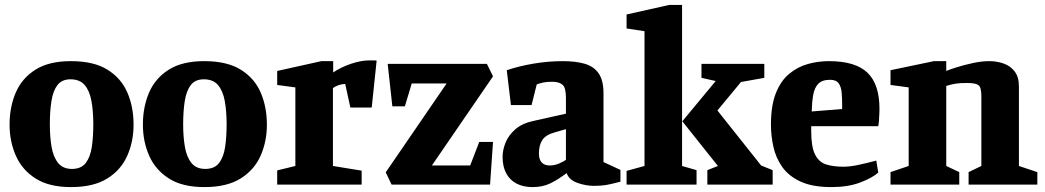

<svg xmlns="http://www.w3.org/2000/svg" viewBox="-20 -752 4256 782"><path d="M269 10Q180 10 125 -25Q70 -60 44.5 -118Q19 -176 19 -244Q19 -316 44 -374.5Q69 -433 124 -468Q179 -503 269 -503Q362 -503 418 -468Q474 -433 499 -374.5Q524 -316 524 -244Q524 -176 498.5 -118Q473 -60 417 -25Q361 10 269 10ZM273 -64Q311 -64 329.5 -88.5Q348 -113 354 -154Q360 -195 360 -246Q360 -299 352.5 -340.5Q345 -382 325 -405.5Q305 -429 267 -429Q232 -429 214 -405.5Q196 -382 189.5 -340.5Q183 -299 183 -246Q183 -195 190 -154Q197 -113 216.5 -88.5Q236 -64 273 -64Z M812 10Q723 10 668 -25Q613 -60 587.5 -118Q562 -176 562 -244Q562 -316 587 -374.5Q612 -433 667 -468Q722 -503 812 -503Q905 -503 961 -468Q1017 -433 1042 -374.5Q1067 -316 1067 -244Q1067 -176 1041.5 -118Q1016 -60 960 -25Q904 10 812 10ZM816 -64Q854 -64 872.5 -88.5Q891 -113 897 -154Q903 -195 903 -246Q903 -299 895.5 -340.5Q888 -382 868 -405.5Q848 -429 810 -429Q775 -429 757 -405.5Q739 -382 732.5 -340.5Q726 -299 726 -246Q726 -195 733 -154Q740 -113 759.5 -88.5Q779 -64 816 -64Z M1109 0V-58L1183 -76V-396L1109 -406V-463L1289 -503H1337V-457Q1370 -479 1410.5 -492.5Q1451 -506 1484 -506Q1489 -506 1499.5 -506Q1510 -506 1514 -505L1494 -314H1407L1386 -410Q1374 -410 1360 -405.5Q1346 -401 1336 -393V-76L1453 -57V0Z M1575 0 1551 -50 1799 -412H1657L1629 -319H1578L1559 -492H1963L1988 -441L1739 -78H1895L1932 -174H1988L1976 0Z M2149 10Q2111 10 2083.5 -4.5Q2056 -19 2041.5 -46.5Q2027 -74 2027 -113Q2027 -141 2039 -171Q2051 -201 2079 -225.5Q2107 -250 2155 -260L2285 -289V-354Q2285 -395 2271 -407Q2257 -419 2229 -419Q2208 -419 2193 -416Q2178 -413 2166 -408L2145 -324H2061L2044 -466Q2094 -483 2154 -493Q2214 -503 2272 -503Q2324 -503 2361 -492.5Q2398 -482 2418 -453.5Q2438 -425 2438 -372V-92L2507 -60V-12Q2469 -2 2448.5 1.5Q2428 5 2400 5Q2365 5 2331 -7.5Q2297 -20 2288 -47Q2252 -20 2221 -5Q2190 10 2149 10ZM2219 -78Q2238 -78 2257 -86Q2276 -94 2285 -101V-226L2240 -213Q2203 -203 2189 -182Q2175 -161 2175 -127Q2175 -102 2186.5 -90Q2198 -78 2219 -78Z M2532 0V-56L2605 -76V-625L2532 -636V-693L2706 -732H2758V-76L2817 -59V0ZM2861 0V-59L2904 -76L2759 -258L2895 -422L2837 -435V-492H3093V-435L2998 -418L2902 -302L3080 -78L3127 -59V0Z M3366 10Q3289 10 3240.5 -12.5Q3192 -35 3166 -72Q3140 -109 3130 -154Q3120 -199 3120 -244Q3120 -322 3140 -372.5Q3160 -423 3194.5 -451.5Q3229 -480 3271 -491.5Q3313 -503 3356 -503Q3464 -503 3513 -456Q3562 -409 3562 -309Q3562 -304 3561.5 -290Q3561 -276 3560 -261Q3559 -246 3557 -238H3284V-217Q3284 -154 3299.5 -123Q3315 -92 3344 -82.5Q3373 -73 3415 -73Q3442 -73 3477 -80.5Q3512 -88 3549 -98L3557 -49Q3532 -27 3483 -8.5Q3434 10 3366 10ZM3286 -298 3410 -308V-328Q3410 -352 3408 -375Q3406 -398 3396 -412.5Q3386 -427 3361 -427Q3328 -427 3312.5 -410.5Q3297 -394 3292 -365Q3287 -336 3286 -298Z M3607 0V-51L3681 -76V-396L3607 -406V-466L3784 -503H3834V-463Q3845 -468 3875 -477.5Q3905 -487 3941.5 -495Q3978 -503 4009 -503Q4041 -503 4068.5 -493Q4096 -483 4113 -460.5Q4130 -438 4130 -400V-76L4205 -51V0H3925V-51L3977 -76V-361Q3977 -396 3965.5 -405Q3954 -414 3919 -414Q3888 -414 3870.5 -411Q3853 -408 3834 -402V-76L3887 -51V0Z"/></svg>

Font: Manuale ExtraBold
Style: Regular
Weight: 800
Version: Version 1.002